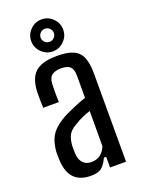

<svg xmlns="http://www.w3.org/2000/svg" viewBox="-152 -872 699 948"><g transform="rotate(-20 197.5 -398.0)"><path d="M158 6.5Q102 6.5 71.8 -22.8Q41.5 -52 37 -113Q36.5 -125.5 36 -137.8Q35.5 -150 36 -162.5Q38.5 -198.5 49.8 -227Q61 -255.5 86.8 -278.8Q112.5 -302 157 -323.5Q180.5 -334.5 207.2 -345.5Q234 -356.5 260.5 -365.5V-481.5Q260.5 -514 246.8 -528.5Q233 -543 198 -543Q168.5 -543 151 -530.5Q133.5 -518 132 -486.5Q131 -472.5 130.8 -453.5Q130.5 -434.5 131 -416.8Q131.5 -399 132 -390H49.5Q49 -410 48.5 -432.8Q48 -455.5 48.5 -476Q51 -521.5 66.2 -550.5Q81.5 -579.5 114.2 -593.5Q147 -607.5 201.5 -607.5Q256.5 -607.5 287.2 -593Q318 -578.5 330.5 -546.8Q343 -515 343 -464.5V0H259V-56H247Q234 -26.5 215.8 -10Q197.5 6.5 158 6.5ZM182.5 -56.5Q210 -56.5 229.5 -70.8Q249 -85 259.5 -112L260 -296.5Q240.5 -290.5 219.8 -281.5Q199 -272.5 174 -257Q141.5 -238.5 131.5 -215.2Q121.5 -192 120 -162.5Q120 -149 120.2 -139Q120.5 -129 121 -118.5Q123.5 -89.5 139.5 -73Q155.5 -56.5 182.5 -56.5ZM190.5 -635Q156.5 -635 131.5 -659.8Q106.5 -684.5 106.5 -719.5Q106.5 -753.5 131.5 -778.2Q156.5 -803 190.5 -803Q225 -803 249.8 -778.2Q274.5 -753.5 274.5 -719.5Q274.5 -684.5 249.5 -659.8Q224.5 -635 190.5 -635ZM190.5 -685Q205 -685 215.2 -695.2Q225.5 -705.5 225.5 -719Q225.5 -733.5 215 -743.8Q204.5 -754 190.5 -754Q177 -754 166.5 -743.8Q156 -733.5 156 -719Q156 -705.5 166.2 -695.2Q176.5 -685 190.5 -685Z"/></g></svg>

Font: Big Shoulders
Style: Regular
Weight: 400
Designer: Patric King
Foundry: XO Type Co
Version: Version 2.002